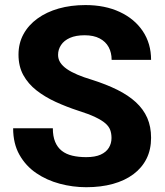

<svg xmlns="http://www.w3.org/2000/svg" viewBox="-20 -741 661 770"><path d="M427.2 -187.5Q427.2 -205.6 421.9 -220Q416.5 -234.4 402.3 -246.6Q388.2 -258.8 362.3 -271.2Q336.4 -283.7 294.4 -296.9Q246.6 -312.5 203.4 -332.3Q160.2 -352.1 126.5 -378.4Q92.8 -404.8 73.5 -439.9Q54.2 -475.1 54.2 -522Q54.2 -567.4 74.2 -604Q94.2 -640.6 130.4 -666.7Q166.5 -692.9 215.3 -706.8Q264.2 -720.7 322.8 -720.7Q400.9 -720.7 460.2 -693.1Q519.5 -665.5 552.7 -616Q585.9 -566.4 585.9 -501H427.7Q427.7 -529.8 415.8 -552Q403.8 -574.2 379.6 -586.9Q355.5 -599.6 319.3 -599.6Q284.2 -599.6 260.5 -589.1Q236.8 -578.6 224.9 -560.5Q212.9 -542.5 212.9 -521Q212.9 -503.9 221.9 -490Q231 -476.1 248.3 -464.1Q265.6 -452.1 291 -441.4Q316.4 -430.7 349.1 -420.9Q406.2 -402.8 450.4 -380.9Q494.6 -358.9 524.9 -331.1Q555.2 -303.2 570.6 -268.1Q585.9 -232.9 585.9 -188.5Q585.9 -141.1 567.6 -104.5Q549.3 -67.9 514.9 -42.2Q480.5 -16.6 432.6 -3.4Q384.8 9.8 325.7 9.8Q272 9.8 219.7 -4.2Q167.5 -18.1 125.2 -46.9Q83 -75.7 57.9 -120.4Q32.7 -165 32.7 -226.6H191.9Q191.9 -194.3 201.2 -172.1Q210.4 -149.9 227.8 -136.2Q245.1 -122.6 270 -116.7Q294.9 -110.8 325.7 -110.8Q361.3 -110.8 383.5 -120.8Q405.8 -130.9 416.5 -148.4Q427.2 -166 427.2 -187.5Z"/></svg>

Font: Roboto ExtraBold
Style: Regular
Weight: 800
Designer: Christian Robertson
Foundry: Google
Version: Version 3.009; 2024